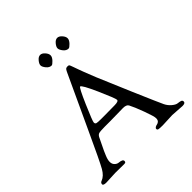

<svg xmlns="http://www.w3.org/2000/svg" viewBox="-231 -1088 1274 1274"><g transform="rotate(-45 406.0 -451.0)"><path d="M289 -855C289 -845.7 294.3 -834.5 305 -821.5C315.7 -808.5 327.7 -802 341 -802C346.3 -802 354.8 -808.2 366.5 -820.5C378.2 -832.8 384 -844.3 384 -855C384 -865.7 378.8 -876.8 368.5 -888.5C358.2 -900.2 347.5 -906 336.5 -906C325.5 -906 314.8 -899.8 304.5 -887.5C294.2 -875.2 289 -864.3 289 -855ZM449 -855C449 -845.7 454.2 -834.5 464.5 -821.5C474.8 -808.5 486.7 -802 500 -802C506 -802 514.8 -808.2 526.5 -820.5C538.2 -832.8 544 -844.3 544 -855C544 -865.7 538.8 -876.8 528.5 -888.5C518.2 -900.2 507.5 -906 496.5 -906C485.5 -906 474.8 -899.8 464.5 -887.5C454.2 -875.2 449 -864.3 449 -855ZM135 0 218 1C225.3 1 230 -0.2 232 -2.5C234 -4.8 235 -8.3 235 -13C235 -23.7 222.7 -30 198 -32C188.7 -33.3 180.2 -38 172.5 -46C164.8 -54 161 -64.7 161 -78C161 -91.3 165.3 -108 174 -128C178.7 -139.3 182.7 -148.7 186 -156C189.3 -163.3 195.7 -176.5 205 -195.5L226.5 -240C231.5 -250.7 237.8 -257.7 245.5 -261C253.2 -264.3 272 -266 302 -266H355L476 -268C497.3 -268 511 -262.3 517 -251C528.3 -229.7 542.3 -196.3 559 -151C575.7 -105.7 584 -77.2 584 -65.5C584 -53.8 581.3 -45.5 576 -40.5C570.7 -35.5 565 -32.5 559 -31.5C553 -30.5 547.3 -28.5 542 -25.5C536.7 -22.5 534 -18.3 534 -13C534 -7.7 536.8 -4.2 542.5 -2.5C548.2 -0.8 561.3 0 582 0L675 -4L765 2C783 2 792 -3 792 -13C792 -21 788.5 -26.2 781.5 -28.5C774.5 -30.8 765.8 -32.5 755.5 -33.5C745.2 -34.5 733 -40.8 719 -52.5C705 -64.2 694 -78.2 686 -94.5C678 -110.8 647.8 -179.8 595.5 -301.5L495 -538C480.3 -574 469.7 -601 463 -619L448.5 -658L436 -693C430.7 -708.3 427 -717.3 425 -720C423 -722.7 418.5 -724 411.5 -724C404.5 -724 399.2 -722.7 395.5 -720C391.8 -717.3 387.7 -711 383 -701L211.5 -331.5C147.2 -191.8 107 -108.2 91 -80.5C75 -52.8 56.3 -35 35 -27C25 -23.7 20 -17.3 20 -8C20 0 29.7 4 49 4ZM319 -459.5C351 -533.2 370 -570 376 -570C384.7 -570 405.3 -533.2 438 -459.5C470.7 -385.8 487 -344.2 487 -334.5C487 -324.8 474 -320 448 -320L353 -319H322C300 -319 286 -320 280 -322C274 -324 271 -329 271 -337C271 -345 287 -385.8 319 -459.5Z"/></g></svg>

Font: Sorts Mill Goudy
Style: Regular
Weight: 400
Version: Version 003.101